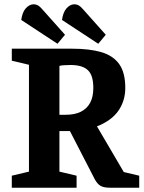

<svg xmlns="http://www.w3.org/2000/svg" viewBox="-20 -875 669 895"><path d="M248 -671 79 -782Q84 -818 100 -836Q116 -854 135 -855Q149 -855 159 -848.5Q169 -842 184 -824L283 -713ZM438 -671 269 -782Q274 -818 290 -836Q306 -854 325 -855Q339 -855 349 -848.5Q359 -842 374 -824L473 -713ZM35 0V-56L115 -75V-573L35 -592V-648H317Q397 -648 452 -632Q507 -616 535.5 -576.5Q564 -537 564 -465Q564 -433 555 -405.5Q546 -378 529.5 -355.5Q513 -333 488 -315.5Q463 -298 432 -286L557 -73L629 -56V0H493Q464 0 449 -8.5Q434 -17 422 -39L306 -264H257V-75L337 -56V0ZM257 -340H287Q328 -340 356.5 -354Q385 -368 400 -395.5Q415 -423 415 -465Q415 -492 409.5 -512.5Q404 -533 391.5 -546Q379 -559 358.5 -565.5Q338 -572 308 -572Q293 -572 279 -571Q265 -570 257 -568Z"/></svg>

Font: Faustina
Style: Bold
Weight: 700
Designer: Alfonso Garcia
Foundry: http://www.omnibus-type.com
Version: Version 1.200